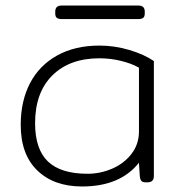

<svg xmlns="http://www.w3.org/2000/svg" viewBox="-20 -660 652 695"><path d="M180 -611V-618Q180 -640 203 -640H481Q504 -640 504 -618V-611Q504 -600 498.5 -595.5Q493 -591 481 -591H203Q191 -591 185.5 -595.5Q180 -600 180 -611ZM55 -208Q55 -294 88.5 -358.5Q122 -423 186.5 -459Q251 -495 340 -495Q395 -495 448.5 -479Q502 -463 537 -439V-23Q537 0 514 0H507Q496 0 491.5 -5.5Q487 -11 486 -23L483 -71Q415 15 277 15Q175 15 115 -43Q55 -101 55 -208ZM483 -184V-415Q457 -430 418.5 -439.5Q380 -449 340 -449Q232 -449 169.5 -387Q107 -325 107 -214Q107 -120 153.5 -75.5Q200 -31 297 -31Q343 -31 386 -49.5Q429 -68 456 -103Q483 -138 483 -184Z"/></svg>

Font: Mitr ExtraLight
Style: Regular
Weight: 250
Designer: Thanarat Vachiruckul
Foundry: Cadson Demak Co.,Ltd.
Version: Version 1.000